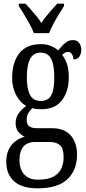

<svg xmlns="http://www.w3.org/2000/svg" viewBox="-20 -786 470 1044"><path d="M184 238Q99 238 56.5 199.5Q14 161 14 93Q14 54 28 26Q42 -2 65 -19Q88 -36 114 -42Q96 -51 80.5 -68.5Q65 -86 65 -118Q65 -148 82 -170.5Q99 -193 123 -210Q88 -229 67 -270.5Q46 -312 46 -361Q46 -447 85 -496.5Q124 -546 203 -546Q233 -546 256 -536.5Q279 -527 296 -512Q304 -520 315 -533.5Q326 -547 341.5 -557.5Q357 -568 376 -568Q399 -568 410.5 -552.5Q422 -537 422 -516Q422 -495 412 -479Q402 -463 379 -463Q379 -480 370.5 -492Q362 -504 351 -504Q341 -504 333.5 -499.5Q326 -495 318 -488Q333 -468 343.5 -440Q354 -412 354 -366Q354 -290 317 -241Q280 -192 203 -192Q193 -192 178 -193.5Q163 -195 155 -198Q145 -188 135 -172.5Q125 -157 125 -134Q125 -109 139.5 -99Q154 -89 179 -89H262Q311 -89 341 -69.5Q371 -50 385 -17.5Q399 15 399 54Q399 139 346.5 188.5Q294 238 184 238ZM186 191Q240 191 270.5 174.5Q301 158 313.5 130Q326 102 326 68Q326 22 306.5 4Q287 -14 250 -14H168Q148 -14 129 -5.5Q110 3 98 25Q86 47 86 86Q86 116 96.5 139.5Q107 163 129 177Q151 191 186 191ZM201 -237Q228 -237 244.5 -250.5Q261 -264 268 -292.5Q275 -321 275 -365Q275 -411 267.5 -441Q260 -471 243.5 -485.5Q227 -500 200 -500Q175 -500 158.5 -485Q142 -470 134 -440Q126 -410 126 -364Q126 -300 144 -268.5Q162 -237 201 -237ZM164 -606Q156 -629 141 -655.5Q126 -682 110.5 -708Q95 -734 82 -753V-766H119Q133 -750 148.5 -733Q164 -716 178.5 -698Q193 -680 205 -661Q217 -680 231.5 -698Q246 -716 261.5 -733Q277 -750 291 -766H328V-753Q316 -734 300 -708Q284 -682 270 -655.5Q256 -629 247 -606Z"/></svg>

Font: Noto Serif ExtraCondensed
Style: Regular
Weight: 400
Width: 2
Designer: Monotype Design Team
Foundry: Monotype Imaging Inc.
Version: Version 2.013